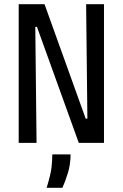

<svg xmlns="http://www.w3.org/2000/svg" viewBox="-20 -680 584 914"><path d="M69 0V-660H192L388 -115H396L390 -660H475V0H355L156 -552H148L154 0ZM202 214Q222 149 225.5 114.5Q229 80 229 55H316Q316 102 303 144Q290 186 277 214Z"/></svg>

Font: Bricolage Grotesque 12pt Condensed
Style: Regular
Weight: 400
Width: 3
Designer: Mathieu Triay
Foundry: Atelier Triay
Version: Version 1.001; ttfautohint (v1.8.4.7-5d5b);gftools[0.9.33.de